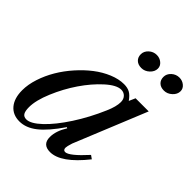

<svg xmlns="http://www.w3.org/2000/svg" viewBox="-217 -911 1051 1051"><g transform="rotate(45 308.5 -385.0)"><path d="M371.1 -540Q398.9 -540 417.5 -529.5Q436 -519 454.1 -493.2L470.2 -529.8H571.8L399.9 -108.9Q390.1 -77.6 390.1 -67.9Q390.1 -48.8 405.8 -48.8Q436 -48.8 517.1 -138.2L537.1 -124Q430.7 9.8 347.2 9.8Q288.1 9.8 288.1 -47.9Q288.1 -95.2 321.8 -148.9L315.9 -151.9Q257.3 -66.4 208.7 -28.3Q160.2 9.8 109.9 9.8Q58.6 9.8 29.3 -25.1Q0 -60.1 0 -122.1Q0 -166.5 16.1 -215.8Q32.2 -265.1 59.3 -311Q86.4 -356.9 123.8 -398.9Q161.1 -440.9 201.4 -471.9Q241.7 -502.9 286.4 -521.5Q331.1 -540 371.1 -540ZM128.9 -24.9Q162.1 -24.9 211.9 -71.8Q261.7 -118.7 314 -199.2Q366.2 -279.8 405.8 -372.1Q428.2 -423.3 428.2 -458Q428.2 -480.5 415 -494.1Q401.9 -507.8 381.8 -507.8Q345.7 -507.8 294.4 -461.4Q243.2 -415 199 -350.1Q154.8 -285.2 123.3 -210.2Q91.8 -135.3 91.8 -83Q91.8 -52.7 100.3 -38.8Q108.9 -24.9 128.9 -24.9ZM384.8 -779.8Q407.7 -779.8 424.8 -765.6Q441.9 -751.5 441.9 -731Q441.9 -707 421.4 -688Q400.9 -668.9 375 -668.9Q349.6 -668.9 334.7 -682.9Q319.8 -696.8 319.8 -720.2Q319.8 -744.1 339.4 -762Q358.9 -779.8 384.8 -779.8ZM560.1 -779.8Q583 -779.8 600.1 -765.6Q617.2 -751.5 617.2 -731Q617.2 -707 596.4 -688Q575.7 -668.9 549.8 -668.9Q524.4 -668.9 509.8 -682.9Q495.1 -696.8 495.1 -720.2Q495.1 -744.1 514.6 -762Q534.2 -779.8 560.1 -779.8Z"/></g></svg>

Font: Libre Caslon Text
Style: Italic
Weight: 400
Italic angle: -25°
Designer: Pablo Impallari, Rodrigo Fuenzalida
Foundry: Pablo Impallari, Rodrigo Fuenzalida
Version: Version 1.002